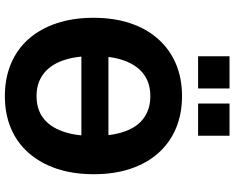

<svg xmlns="http://www.w3.org/2000/svg" viewBox="-107 -844 962 788"><g transform="rotate(90 374.0 -450.0)"><path d="M142 -303V-414H604V-303ZM374 11Q301 11 241.5 -14Q182 -39 140 -86.5Q98 -134 75.5 -201.5Q53 -269 53 -352Q53 -437 75.5 -504Q98 -571 140.5 -618.5Q183 -666 242 -691Q301 -716 374 -716Q448 -716 507 -691Q566 -666 608 -619Q650 -572 672.5 -505Q695 -438 695 -354Q695 -269 672.5 -202Q650 -135 608 -87Q566 -39 507 -14Q448 11 374 11ZM374 -119Q428 -119 464 -146Q500 -173 519 -225.5Q538 -278 538 -353Q538 -429 519.5 -481Q501 -533 464 -559.5Q427 -586 375 -586Q322 -586 285.5 -559.5Q249 -533 229.5 -481Q210 -429 210 -352Q210 -277 229 -225Q248 -173 285 -146Q322 -119 374 -119ZM405 -782V-911H537V-782ZM211 -782V-911H343V-782Z"/></g></svg>

Font: Nunito Sans 10pt SemiCondensed ExtraBold
Style: Regular
Weight: 800
Width: 4
Designer: Vernon Adams
Foundry: Vernon Adams
Version: Version 3.101;gftools[0.9.27]